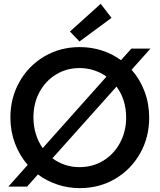

<svg xmlns="http://www.w3.org/2000/svg" viewBox="-20 -973 832 1001"><path d="M177.7 -63.5 121.1 0H23.4L124.5 -113.3Q81.5 -162.6 57.9 -225.8Q34.2 -289.1 34.2 -360.4Q34.2 -462.9 81.8 -546.9Q129.4 -630.9 211.9 -679.2Q294.4 -727.5 395.5 -727.5Q456.1 -727.5 510.7 -710Q565.4 -692.4 610.8 -659.2L665 -719.7H764.6L666 -609.4Q710 -559.6 733.9 -495.6Q757.8 -431.6 757.8 -359.4Q757.8 -256.8 710.2 -172.9Q662.6 -88.9 580.1 -40.5Q497.6 7.8 396.5 7.8Q335.4 7.8 279.8 -10.7Q224.1 -29.3 177.7 -63.5ZM637.7 -360.4Q637.7 -406.7 624.8 -447.8Q611.8 -488.8 587.4 -521.5L253.4 -147.9Q283.2 -125.5 319.1 -113.5Q355 -101.6 394.5 -101.6Q463.4 -101.6 518.8 -135.5Q574.2 -169.4 606 -228.8Q637.7 -288.1 637.7 -360.4ZM344.7 -808.6 504.9 -953.1 561.5 -879.9 394.5 -756.8ZM202.6 -200.7 535.2 -573.7Q504.9 -595.2 469.2 -606.7Q433.6 -618.2 394.5 -618.2Q327.6 -618.2 272.7 -585Q217.8 -551.8 186 -493.2Q154.3 -434.6 154.3 -361.3Q154.3 -315.9 166.7 -274.9Q179.2 -233.9 202.6 -200.7Z"/></svg>

Font: Reddit Sans Vanilla SemiBold
Style: Regular
Weight: 600
Designer: Stephen Hutchings
Foundry: Reddit
Version: Version 1.013